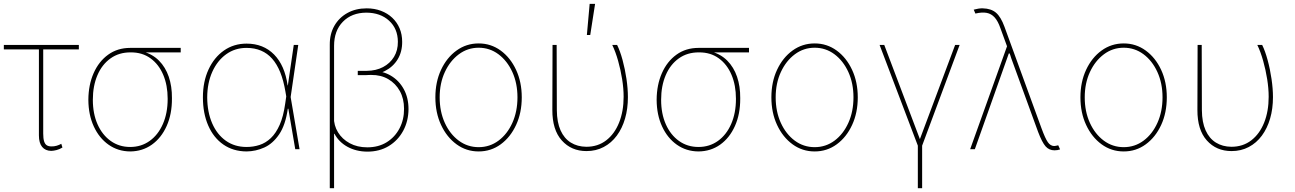

<svg xmlns="http://www.w3.org/2000/svg" viewBox="-26 -781 6780 1005"><path d="M386.7 -545.9V-522.5H-5.9V-545.9ZM177.7 -545.9H200.2V-82Q200.2 -56.2 204.8 -41.3Q209.5 -26.4 219 -20.5Q228.5 -14.6 243.2 -14.6Q256.8 -14.2 270.3 -18.1Q283.7 -22 294.9 -28.3L300.8 -8.8Q285.6 0.5 270.3 4.4Q254.9 8.3 242.2 8.8Q211.4 8.3 194.6 -12Q177.7 -32.2 177.7 -72.3Z M436.5 -257.8V-258.8Q437 -336.9 464.1 -398.2Q491.2 -459.5 540.3 -494.9Q589.4 -530.3 655.3 -530.3Q667 -527.8 676.3 -525.1Q685.5 -522.5 695.8 -519.3Q706.1 -516.1 720.7 -511.7Q772 -498 806.2 -463.6Q840.3 -429.2 857.4 -379.2Q874.5 -329.1 874 -267.6V-265.6Q874.5 -184.1 846.4 -121.6Q818.4 -59.1 769 -23.9Q719.7 11.2 655.3 11.7Q591.8 11.2 542.5 -23.4Q493.2 -58.1 465.1 -118.9Q437 -179.7 436.5 -257.8ZM460 -258.8V-257.8Q460 -186 484.6 -130.4Q509.3 -74.7 553.5 -43.2Q597.7 -11.7 655.3 -11.7Q713.4 -11.7 757.6 -43.5Q801.8 -75.2 826.7 -132.1Q851.6 -189 851.6 -262.7V-264.6Q851.6 -334.5 828.4 -389.4Q805.2 -444.3 761.7 -475.8Q718.3 -507.3 658.2 -506.8Q597.2 -507.3 552.5 -475.3Q507.8 -443.4 483.9 -387.2Q460 -331.1 460 -258.8ZM919.9 -530.3V-506.8H655.3V-530.3Z M1264.6 11.7Q1194.3 11.2 1143.1 -24.4Q1091.8 -60.1 1064 -123.8Q1036.1 -187.5 1036.1 -271.5Q1036.1 -353.5 1065.4 -417Q1094.7 -480.5 1146.2 -516.6Q1197.8 -552.7 1264.6 -552.7Q1352.5 -552.7 1408.7 -495.6Q1464.8 -438.5 1479.5 -334H1485.4L1495.1 -274.4L1542 0H1519.5L1467.8 -302.7Q1458 -360.4 1440.7 -403.1Q1423.3 -445.8 1398.4 -473.9Q1373.5 -502 1340.1 -516.1Q1306.6 -530.3 1264.6 -530.3Q1204.1 -530.3 1158 -497.1Q1111.8 -463.9 1085.4 -405.5Q1059.1 -347.2 1058.6 -271.5Q1059.1 -194.3 1084.5 -135.7Q1109.9 -77.1 1156 -44.4Q1202.1 -11.7 1264.6 -11.7Q1300.3 -11.7 1332.5 -22.2Q1364.7 -32.7 1391.6 -58.1Q1418.5 -83.5 1438 -127.7Q1457.5 -171.9 1466.8 -238.3L1511.7 -545.9H1535.2L1495.1 -271.5L1486.3 -211.9H1480.5Q1468.3 -126.5 1435.3 -77.9Q1402.3 -29.3 1357.7 -9Q1313 11.2 1264.6 11.7Z M1846.7 -410.2H1919.9Q1976.6 -410.6 2019.8 -385Q2063 -359.4 2087.6 -314.2Q2112.3 -269 2112.3 -210Q2111.8 -147 2084.5 -96.4Q2057.1 -45.9 2009 -16.6Q1960.9 12.7 1896.5 12.7Q1837.9 12.2 1792.7 -12.7Q1747.6 -37.6 1724.6 -81.1L1718.8 -78.1L1721.7 -168Q1721.2 -124.5 1743.2 -88.6Q1765.1 -52.7 1804.7 -31.2Q1844.2 -9.8 1896.5 -9.8Q1955.1 -9.8 1998.3 -36.6Q2041.5 -63.5 2065.4 -109.4Q2089.4 -155.3 2088.9 -211.9Q2088.9 -264.6 2066.9 -304.4Q2044.9 -344.2 2006.3 -366.7Q1967.8 -389.2 1917 -388.7L1846.7 -387.7ZM1893.6 -737.3Q1934.1 -737.3 1968.3 -724.4Q2002.4 -711.4 2027.3 -688Q2052.2 -664.6 2065.7 -632.6Q2079.1 -600.6 2079.1 -562.5Q2079.6 -510.3 2055.7 -470.7Q2031.7 -431.2 1988.8 -409.4Q1945.8 -387.7 1888.7 -387.7H1846.7V-410.2H1893.6Q1942.4 -410.6 1979 -429.9Q2015.6 -449.2 2036.4 -483.4Q2057.1 -517.6 2056.6 -562.5Q2056.2 -630.9 2010.7 -672.6Q1965.3 -714.4 1891.6 -714.8Q1814.9 -714.4 1768.8 -667.2Q1722.7 -620.1 1722.7 -541V204.1H1700.2V-546.9Q1699.7 -603 1724.1 -645.8Q1748.5 -688.5 1792.2 -712.9Q1835.9 -737.3 1893.6 -737.3Z M2479.5 11.7Q2415 11.7 2363.8 -25.6Q2312.5 -63 2282.7 -127Q2252.9 -190.9 2252.9 -271.5Q2252.9 -352.1 2282.7 -415.8Q2312.5 -479.5 2363.8 -516.6Q2415 -553.7 2479.5 -553.7Q2543.5 -553.7 2594.5 -516.6Q2645.5 -479.5 2675.3 -415.5Q2705.1 -351.6 2705.1 -271.5Q2705.1 -190.9 2675.5 -127Q2646 -63 2595 -25.6Q2543.9 11.7 2479.5 11.7ZM2479.5 -10.7Q2537.6 -10.7 2583.5 -44.9Q2629.4 -79.1 2656 -138.2Q2682.6 -197.3 2682.6 -271.5Q2682.6 -345.2 2655.8 -404.1Q2628.9 -462.9 2583 -497.1Q2537.1 -531.2 2479.5 -531.2Q2421.9 -531.2 2375.7 -496.8Q2329.6 -462.4 2302.5 -403.8Q2275.4 -345.2 2275.4 -271.5Q2275.4 -197.3 2302.2 -138.2Q2329.1 -79.1 2375.2 -44.9Q2421.4 -10.7 2479.5 -10.7Z M2866.2 -545.9H2887.7L2888.7 -204.1Q2889.2 -141.1 2908.2 -98.6Q2927.2 -56.2 2961.9 -34.7Q2996.6 -13.2 3043 -12.7Q3103.5 -12.7 3147.2 -46.4Q3190.9 -80.1 3214.6 -139.4Q3238.3 -198.7 3238.3 -274.4Q3238.3 -317.9 3230.5 -366.7Q3222.7 -415.5 3209.5 -462.4Q3196.3 -509.3 3178.7 -545.9H3204.1Q3219.7 -514.6 3232.7 -467Q3245.6 -419.4 3253.2 -367.9Q3260.7 -316.4 3260.7 -272.5Q3260.7 -211.9 3245.8 -160.6Q3231 -109.4 3202.6 -71Q3174.3 -32.7 3134 -11.5Q3093.8 9.8 3043.9 9.8Q2964.4 9.8 2914.6 -45.9Q2864.7 -101.6 2865.2 -206.1ZM3045.9 -597.7 3060.5 -760.7H3088.9L3063.5 -597.7Z M3411.1 -257.8V-258.8Q3411.6 -336.9 3438.7 -398.2Q3465.8 -459.5 3514.9 -494.9Q3564 -530.3 3629.9 -530.3Q3641.6 -527.8 3650.9 -525.1Q3660.2 -522.5 3670.4 -519.3Q3680.7 -516.1 3695.3 -511.7Q3746.6 -498 3780.8 -463.6Q3814.9 -429.2 3832 -379.2Q3849.1 -329.1 3848.6 -267.6V-265.6Q3849.1 -184.1 3821 -121.6Q3793 -59.1 3743.7 -23.9Q3694.3 11.2 3629.9 11.7Q3566.4 11.2 3517.1 -23.4Q3467.8 -58.1 3439.7 -118.9Q3411.6 -179.7 3411.1 -257.8ZM3434.6 -258.8V-257.8Q3434.6 -186 3459.2 -130.4Q3483.9 -74.7 3528.1 -43.2Q3572.3 -11.7 3629.9 -11.7Q3688 -11.7 3732.2 -43.5Q3776.4 -75.2 3801.3 -132.1Q3826.2 -189 3826.2 -262.7V-264.6Q3826.2 -334.5 3803 -389.4Q3779.8 -444.3 3736.3 -475.8Q3692.9 -507.3 3632.8 -506.8Q3571.8 -507.3 3527.1 -475.3Q3482.4 -443.4 3458.5 -387.2Q3434.6 -331.1 3434.6 -258.8ZM3894.5 -530.3V-506.8H3629.9V-530.3Z M4238.3 11.7Q4173.8 11.7 4122.6 -25.6Q4071.3 -63 4041.5 -127Q4011.7 -190.9 4011.7 -271.5Q4011.7 -352.1 4041.5 -415.8Q4071.3 -479.5 4122.6 -516.6Q4173.8 -553.7 4238.3 -553.7Q4302.2 -553.7 4353.3 -516.6Q4404.3 -479.5 4434.1 -415.5Q4463.9 -351.6 4463.9 -271.5Q4463.9 -190.9 4434.3 -127Q4404.8 -63 4353.8 -25.6Q4302.7 11.7 4238.3 11.7ZM4238.3 -10.7Q4296.4 -10.7 4342.3 -44.9Q4388.2 -79.1 4414.8 -138.2Q4441.4 -197.3 4441.4 -271.5Q4441.4 -345.2 4414.6 -404.1Q4387.7 -462.9 4341.8 -497.1Q4295.9 -531.2 4238.3 -531.2Q4180.7 -531.2 4134.5 -496.8Q4088.4 -462.4 4061.3 -403.8Q4034.2 -345.2 4034.2 -271.5Q4034.2 -197.3 4061 -138.2Q4087.9 -79.1 4134 -44.9Q4180.2 -10.7 4238.3 -10.7Z M4578.1 -545.9H4602.5L4789.1 -52.7L4973.6 -545.9H4997.1L4800.8 -18.6V204.1H4778.3V-18.6Z M5493.7 5.9Q5465.3 5.9 5447 -14.9Q5428.7 -35.6 5407.7 -90.8L5267.1 -476.6L5262.2 -492.2L5210.4 -633.8Q5197.8 -670.4 5180.4 -689.7Q5163.1 -709 5138.9 -713.6Q5114.7 -718.3 5079.6 -710L5070.8 -730.5Q5083 -733.9 5095.2 -735.8Q5107.4 -737.8 5118.7 -737.3Q5161.6 -736.3 5187.3 -714.6Q5212.9 -692.9 5231.9 -640.6L5425.3 -110.4Q5445.3 -55.7 5459 -36.4Q5472.7 -17.1 5491.7 -16.6Q5499.5 -17.1 5513.2 -20.5L5522.9 1Q5516.6 3.4 5509.3 4.6Q5502 5.9 5493.7 5.9ZM5052.2 0 5249.5 -550.8 5266.1 -501H5254.4L5076.7 0Z M5856 11.7Q5791.5 11.7 5740.2 -25.6Q5689 -63 5659.2 -127Q5629.4 -190.9 5629.4 -271.5Q5629.4 -352.1 5659.2 -415.8Q5689 -479.5 5740.2 -516.6Q5791.5 -553.7 5856 -553.7Q5919.9 -553.7 5970.9 -516.6Q6022 -479.5 6051.8 -415.5Q6081.5 -351.6 6081.5 -271.5Q6081.5 -190.9 6052 -127Q6022.5 -63 5971.4 -25.6Q5920.4 11.7 5856 11.7ZM5856 -10.7Q5914.1 -10.7 5960 -44.9Q6005.9 -79.1 6032.5 -138.2Q6059.1 -197.3 6059.1 -271.5Q6059.1 -345.2 6032.2 -404.1Q6005.4 -462.9 5959.5 -497.1Q5913.6 -531.2 5856 -531.2Q5798.3 -531.2 5752.2 -496.8Q5706.1 -462.4 5679 -403.8Q5651.9 -345.2 5651.9 -271.5Q5651.9 -197.3 5678.7 -138.2Q5705.6 -79.1 5751.7 -44.9Q5797.9 -10.7 5856 -10.7Z M6242.7 -545.9H6264.2L6265.1 -204.1Q6265.6 -141.1 6284.7 -98.6Q6303.7 -56.2 6338.4 -34.7Q6373 -13.2 6419.4 -12.7Q6480 -12.7 6523.7 -46.4Q6567.4 -80.1 6591.1 -139.4Q6614.7 -198.7 6614.7 -274.4Q6614.7 -317.9 6606.9 -366.7Q6599.1 -415.5 6585.9 -462.4Q6572.8 -509.3 6555.2 -545.9H6580.6Q6596.2 -514.6 6609.1 -467Q6622.1 -419.4 6629.6 -367.9Q6637.2 -316.4 6637.2 -272.5Q6637.2 -211.9 6622.3 -160.6Q6607.4 -109.4 6579.1 -71Q6550.8 -32.7 6510.5 -11.5Q6470.2 9.8 6420.4 9.8Q6340.8 9.8 6291 -45.9Q6241.2 -101.6 6241.7 -206.1Z"/></svg>

Font: Inter Tight Thin
Style: Regular
Weight: 250
Designer: Rasmus Andersson
Foundry: rsms
Version: Version 3.004